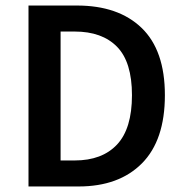

<svg xmlns="http://www.w3.org/2000/svg" viewBox="-20 -674 665 694"><path d="M83 0V-654H258Q408 -654 492 -573Q576 -492 576 -330Q576 -167 493 -83.5Q410 0 264 0ZM199 -94H250Q349 -94 403 -151.5Q457 -209 457 -330Q457 -450 403 -505Q349 -560 250 -560H199Z"/></svg>

Font: Source Sans Pro SemiBold
Style: Regular
Weight: 600
Designer: Paul D. Hunt
Foundry: Adobe Systems Incorporated
Version: Version 2.045;hotconv 1.0.109;makeotfexe 2.5.65596